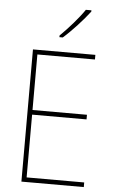

<svg xmlns="http://www.w3.org/2000/svg" viewBox="-62 -992 612 1033"><g transform="rotate(5 244.0 -475.5)"><path d="M389 -944V-951H359C328 -905 275 -845 230 -801V-792H248C296 -834 354 -898 389 -944ZM431 0V-25H120V-364H414V-389H120V-689H431V-714H94V0Z"/></g></svg>

Font: Noto Sans Devanagari SemiCondensed Thin
Style: Regular
Weight: 100
Width: 4
Designer: Jelle Bosma - Monotype Design Team
Foundry: Monotype Imaging Inc.
Version: Version 2.004